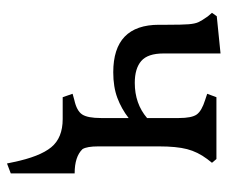

<svg xmlns="http://www.w3.org/2000/svg" viewBox="-72 -430 665 562"><g transform="rotate(90 261.0 -149.5)"><path d="M488 -35V152L459 163L455 144Q439 67 411.5 33.5Q384 0 329 0H265L255 -29L273 -34Q305 -41 315.5 -57Q326 -73 326 -112V-193Q299 -172 267 -160Q235 -148 192 -148Q53 -148 53 -282V-306Q53 -350 51.5 -368.5Q50 -387 45.5 -397Q41 -407 29 -424L18 -437L28 -451L137 -462V-295Q137 -249 159 -230Q181 -211 223 -211Q284 -211 326 -247V-340Q326 -378 315.5 -392.5Q305 -407 273 -417L255 -423L265 -450H446L457 -437L446 -423Q425 -395 417 -364Q409 -333 409 -282V-104Q409 -71 417 -58Q439 -35 488 -35Z"/></g></svg>

Font: Kurale
Style: Regular
Weight: 400
Designer: Eduardo Rodriguez Tunni
Foundry: Eduardo Rodriguez Tunni
Version: Version 2.000